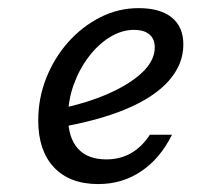

<svg xmlns="http://www.w3.org/2000/svg" viewBox="-20 -446 555 477"><path d="M224.2 11.3Q153.2 11.3 114.1 -30.2Q75 -71.8 75 -146.8Q75 -202.4 95.2 -252.8Q115.3 -303.2 150 -341.9Q184.7 -380.6 229.4 -403.2Q274.2 -425.8 324.2 -425.8Q378.2 -425.8 406.9 -402.4Q435.5 -379 435.5 -335.5Q435.5 -286.3 399.6 -245.6Q363.7 -204.8 294 -175.4Q224.2 -146 123.4 -129L124.2 -175Q195.2 -189.5 249.2 -213.3Q303.2 -237.1 333.9 -266.5Q364.5 -296 364.5 -328.2Q364.5 -349.2 351.2 -360.5Q337.9 -371.8 312.9 -371.8Q282.3 -371.8 252.8 -353.6Q223.4 -335.5 200 -304.4Q176.6 -273.4 162.9 -235.1Q149.2 -196.8 149.2 -155.6Q149.2 -104 173.4 -77Q197.6 -50 244.4 -50Q278.2 -50 305.2 -65.3Q332.3 -80.6 352.4 -111.3H407.3Q378.2 -52.4 331 -20.6Q283.9 11.3 224.2 11.3Z"/></svg>

Font: Playfair 5pt SemiExpanded Light
Style: Italic
Weight: 300
Width: 6
Italic angle: -15.6°
Designer: Claus Eggers Sørensen
Foundry: Claus Eggers Sørensen
Version: Version 2.203